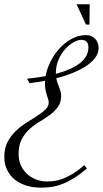

<svg xmlns="http://www.w3.org/2000/svg" viewBox="-45 -864 478 893"><path d="M80.6 -498Q126.5 -502.4 167 -509.8Q172.9 -543 189.7 -576.9Q206.5 -610.8 231.4 -638.4Q256.3 -666 288.1 -683.3Q319.8 -700.7 355.5 -700.7Q380.9 -700.7 397.2 -683.8Q413.6 -667 413.6 -640.6Q413.6 -618.7 399.9 -598.4Q386.2 -578.1 360.6 -560.3Q335 -542.5 298.6 -527.1Q262.2 -511.7 216.8 -500Q218.8 -488.3 222.7 -477.8Q226.6 -467.3 230.2 -457.5Q233.9 -447.8 236.6 -438.2Q239.3 -428.7 239.3 -418Q239.3 -387.7 224.6 -367.2Q210 -346.7 188 -330.3Q166 -314 140.4 -298.8Q114.7 -283.7 92.8 -263.9Q70.8 -244.1 56.2 -216.6Q41.5 -189 41.5 -147.9Q41.5 -115.7 53.5 -91.8Q65.4 -67.9 84.5 -51.8Q103.5 -35.6 126.7 -27.8Q149.9 -20 171.9 -20Q186.5 -20 203.9 -21.7Q221.2 -23.4 242.7 -31Q264.2 -38.6 290 -53.7Q315.9 -68.8 346.7 -95.7L359.4 -80.1Q326.2 -52.2 297.9 -34.9Q269.5 -17.6 243.9 -7.8Q218.3 2 194.1 5.4Q169.9 8.8 145 8.8Q109.9 8.8 78.9 -0.5Q47.9 -9.8 24.9 -27.8Q2 -45.9 -11.5 -72.8Q-24.9 -99.6 -24.9 -134.8Q-24.9 -174.8 -9.5 -204.1Q5.9 -233.4 28.8 -255.1Q51.8 -276.9 78.4 -293.5Q105 -310.1 127.9 -325Q150.9 -339.8 166.3 -354.5Q181.6 -369.1 181.6 -387.7Q181.6 -394.5 179 -402.6Q176.3 -410.6 172.9 -421.4Q169.4 -432.1 166.7 -445.8Q164.1 -459.5 164.1 -477.5Q164.1 -480 164.1 -482.7Q164.1 -485.4 164.6 -488.3Q147.5 -484.9 129.4 -482.2Q111.3 -479.5 92.8 -477.1ZM214.8 -520.5Q287.1 -539.6 326.7 -570.3Q366.2 -601.1 366.2 -643.1Q366.2 -661.6 357.4 -670.2Q348.6 -678.7 332.5 -678.7Q317.9 -678.7 297.9 -667.7Q277.8 -656.7 259.3 -636.7Q240.7 -616.7 227.8 -587.9Q214.8 -559.1 214.8 -523.4ZM355 -749.5 311 -844.2H372.1L371.1 -749.5Z"/></svg>

Font: Dynalight
Style: Regular
Weight: 400
Version: Version 1.000